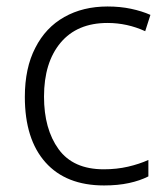

<svg xmlns="http://www.w3.org/2000/svg" viewBox="-20 -562 516 592"><path d="M300.8 9.8Q183.6 9.8 120.1 -61.5Q56.6 -132.8 56.6 -263.2Q56.6 -352.5 88.9 -414.6Q120.6 -477.1 178.2 -509.5Q235.8 -542 311.5 -542Q350.6 -542 384 -534.9Q417.5 -527.8 443.8 -516.1L427.7 -465.8Q372.1 -491.2 311.5 -491.2Q217.8 -491.2 166.7 -430.2Q115.7 -369.1 115.7 -264.2Q115.7 -164.1 160.6 -102.1Q205.6 -40 299.8 -40Q339.8 -40 374.8 -48.1Q409.7 -56.2 437.5 -68.8V-18.1Q411.6 -4.9 377.7 2.4Q343.8 9.8 300.8 9.8Z"/></svg>

Font: Nokora Light
Style: Regular
Weight: 300
Designer: Danh Hong
Version: Version 8.000; ttfautohint (v1.8.3)